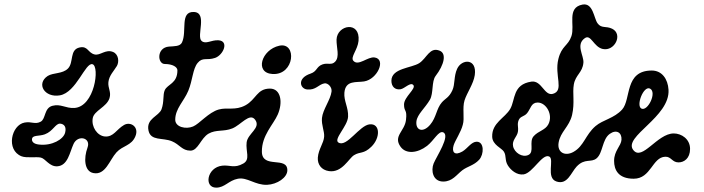

<svg xmlns="http://www.w3.org/2000/svg" viewBox="-20 -770 3234 882"><path d="M292 -455C320 -483 298 -542 346 -552C384 -560 383 -528 414 -520C440 -513 465 -546 500 -531C525 -520 528 -486 517 -467C504 -445 481 -423 478 -393C475 -365 492 -348 483 -319C470 -278 412 -262 406 -227C399 -187 427 -146 462 -143C502 -140 515 -176 550 -196C580 -213 620 -187 602 -144C584 -100 544 -102 515 -70C483 -35 465 36 409 25C367 17 364 -43 382 -92C399 -138 338 -152 318 -109C300 -70 292 -9 243 -6C207 -4 189 -41 168 -46C148 -51 102 -43 79 -52C6 -81 32 -196 93 -207C125 -213 141 -197 167 -211C191 -224 182 -274 221 -284C259 -294 281 -272 321 -274C415 -279 439 -465 405 -475C372 -485 331 -345 255 -332C185 -320 145 -385 199 -421C225 -437 267 -430 292 -455ZM127 -131C126 -121 132 -109 159 -106C219 -99 271 -130 279 -160C286 -187 275 -200 257 -202C235 -204 224 -167 186 -153C159 -143 129 -151 127 -131Z M1263 -560C1345 -578 1334 -424 1232 -430C1148 -435 1181 -542 1263 -560ZM662 -171C651 -226 710 -236 722 -268C735 -304 727 -334 737 -356C750 -384 795 -386 795 -447C795 -462 773 -476 737 -476C703 -476 698 -551 756 -556C780 -558 807 -556 816 -575C840 -626 805 -717 870 -715C935 -713 881 -604 906 -582C925 -565 951 -587 983 -585C1034 -582 1006 -517 968 -504C930 -491 911 -509 888 -481C865 -453 865 -401 845 -353C825 -305 785 -271 785 -220C785 -186 834 -175 867 -189C896 -201 938 -254 985 -267C1025 -278 1060 -261 1107 -286C1157 -313 1160 -363 1220 -363C1271 -363 1280 -299 1256 -244C1236 -198 1182 -148 1183 -73C1184 7 1300 -54 1300 12C1300 46 1253 77 1207 79C1152 81 1116 43 1073 51C1030 59 1013 92 973 92C916 92 930 -1 1001 -9C1036 -13 1056 5 1098 -19C1131 -38 1108 -75 1113 -116C1118 -157 1180 -182 1152 -220C1127 -254 1087 -196 1047 -180C1007 -164 973 -176 938 -156C902 -135 890 -78 855 -78C816 -78 806 -106 770 -121C727 -139 672 -121 662 -171Z M1627 -582C1623 -541 1589 -508 1603 -491C1626 -464 1669 -511 1701 -506C1755 -498 1714 -406 1653 -396C1617 -390 1567 -403 1562 -344C1559 -306 1581 -276 1579 -234C1577 -190 1510 -130 1535 -115C1574 -92 1631 -195 1679 -199C1727 -203 1728 -137 1686 -96C1650 -61 1635 -75 1606 -57C1582 -42 1551 25 1491 16C1456 11 1438 -15 1440 -46C1443 -85 1467 -112 1469 -142C1471 -167 1456 -195 1459 -228C1463 -267 1498 -311 1503 -349C1506 -370 1486 -390 1470 -387C1443 -382 1431 -355 1391 -359C1358 -362 1343 -411 1407 -432C1437 -442 1433 -464 1461 -474C1486 -483 1502 -469 1519 -486C1542 -509 1525 -552 1526 -588C1528 -656 1636 -676 1627 -582Z M1906 -480C1941 -503 1954 -556 2000 -537C2032 -524 2021 -473 1981 -421C1962 -396 1972 -342 1955 -312C1933 -274 1897 -245 1893 -213C1888 -171 1923 -158 1956 -197C1985 -231 1984 -270 2010 -300C2026 -318 2043 -322 2058 -355C2071 -383 2064 -419 2080 -454C2101 -500 2172 -503 2161 -425C2155 -384 2125 -344 2114 -309C2103 -274 2115 -226 2106 -197C2098 -164 2071 -125 2064 -103C2054 -70 2069 -54 2104 -74C2128 -88 2145 -119 2170 -119C2205 -119 2204 -61 2181 -36C2157 -10 2128 -6 2104 12C2077 33 2058 64 2016 64C1968 64 1959 13 1972 -19C1985 -51 2050 -147 2016 -162C1995 -171 1974 -125 1942 -100C1898 -66 1845 -61 1820 -96C1785 -145 1839 -167 1845 -219C1851 -270 1836 -254 1836 -290C1836 -325 1892 -362 1879 -379C1866 -395 1839 -363 1820 -360C1795 -356 1778 -372 1778 -399C1778 -457 1870 -457 1906 -480Z M2450 -299C2420 -299 2418 -271 2402 -251C2389 -234 2371 -237 2363 -219C2354 -198 2363 -187 2359 -164C2355 -141 2331 -126 2337 -98C2343 -69 2379 -45 2407 -58C2437 -72 2408 -119 2432 -145C2454 -169 2485 -172 2499 -199C2522 -243 2489 -299 2450 -299ZM2966 -363C2936 -378 2900 -283 2927 -271C2956 -258 2999 -346 2966 -363ZM2749 -545C2707 -554 2695 -614 2667 -595C2623 -565 2663 -514 2660 -482C2656 -436 2624 -427 2616 -382C2609 -342 2621 -298 2608 -242C2595 -187 2554 -165 2546 -114C2539 -69 2576 -51 2614 -72C2663 -99 2669 -151 2716 -191C2750 -220 2801 -226 2838 -267C2880 -314 2848 -446 2974 -446C3021 -446 3048 -407 3051 -358C3059 -232 2841 -143 2889 -81C2930 -28 2999 -157 3075 -157C3111 -157 3150 -131 3150 -86C3150 -42 3122 -24 3097 -24C3067 -24 3064 -51 3036 -50C2976 -48 2971 51 2891 51C2820 51 2801 10 2801 -31C2801 -78 2833 -99 2835 -128C2837 -161 2812 -177 2781 -155C2746 -130 2750 -68 2721 -43C2695 -21 2667 -45 2629 -5C2603 23 2587 80 2537 64C2486 48 2528 -39 2503 -51C2471 -66 2428 24 2386 31C2354 36 2326 11 2313 -10C2298 -34 2307 -53 2295 -73C2285 -90 2242 -104 2241 -142C2239 -206 2300 -228 2324 -270C2348 -312 2334 -382 2421 -395C2469 -402 2480 -328 2520 -339C2573 -354 2526 -423 2545 -499C2560 -560 2590 -559 2605 -604C2622 -654 2582 -735 2656 -749C2705 -758 2708 -686 2725 -663C2743 -638 2763 -652 2792 -638C2843 -613 2804 -533 2749 -545Z"/></svg>

Font: PicNic
Style: Regular
Weight: 400
Designer: Mariel Nils
Foundry: Velvetyne Type Foundry
Version: Version 2.000;Glyphs 3.2.3 (3260)